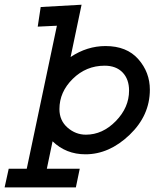

<svg xmlns="http://www.w3.org/2000/svg" viewBox="-48 -653 661 821"><path d="M300.8 -632.8 253.9 -409.2Q324.2 -456.1 403.3 -456.1Q494.1 -456.1 543.5 -399.9Q592.8 -343.8 592.8 -269.5Q592.8 -159.2 505.9 -76.2Q418.9 6.8 317.4 6.8Q234.4 6.8 176.8 -48.8L152.3 68.4H293L276.4 148.4H-28.3L-10.7 68.4H66.4L195.3 -543L113.3 -539.1L126 -623ZM399.4 -372.1Q320.3 -372.1 263.2 -315.9Q206.1 -259.8 206.1 -186.5Q206.1 -137.7 240.7 -107.4Q275.4 -77.1 319.3 -77.1Q390.6 -77.1 447.3 -135.3Q503.9 -193.4 503.9 -265.6Q503.9 -314.5 476.1 -343.3Q448.2 -372.1 399.4 -372.1Z"/></svg>

Font: Thabit-Bold-Oblique
Style: Bold Oblique
Weight: 700
Designer: Regenerated by Nadim Shaikli
Foundry: MAK Alagha
Version: 0.01